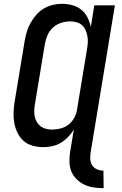

<svg xmlns="http://www.w3.org/2000/svg" viewBox="-20 -763 640 1006"><path d="M523 223Q496 223 470 219Q444 215 422 204.5Q400 194 382 176.5Q364 159 354.5 136.5Q345 114 344 87.5Q343 61 347 35L367 -84Q354 -63 336.5 -45Q319 -27 298 -14.5Q277 -2 253.5 3Q230 8 207 8Q178 8 151 0.5Q124 -7 104 -24.5Q84 -42 72 -66.5Q60 -91 55 -118Q50 -145 51 -174Q52 -203 57 -232L109 -547Q113 -571 120 -595Q127 -619 139.5 -641.5Q152 -664 169 -684Q186 -704 208.5 -717.5Q231 -731 255.5 -737Q280 -743 304 -743Q332 -743 358.5 -736Q385 -729 405.5 -712.5Q426 -696 438 -672.5Q450 -649 456 -622L474 -735H582L455 35Q452 53 453 71Q454 89 463 103Q472 117 488 124Q504 131 522 131ZM253 -84Q275 -84 298 -90Q321 -96 339.5 -110.5Q358 -125 369.5 -146.5Q381 -168 384 -191L436 -506Q439 -523 440 -540Q441 -557 438 -573.5Q435 -590 428.5 -605Q422 -620 410.5 -630.5Q399 -641 382.5 -646Q366 -651 348 -651Q325 -651 301 -643.5Q277 -636 258 -619Q239 -602 229 -578.5Q219 -555 215 -532L163 -217Q160 -201 159.5 -184.5Q159 -168 162 -152.5Q165 -137 173 -123.5Q181 -110 193 -101Q205 -92 220.5 -88Q236 -84 253 -84Z"/></svg>

Font: Iosevka SmBd Ex Obl
Style: Regular
Weight: 600
Width: 7
Italic angle: -9°
Monospace: yes
Designer: Belleve Invis
Foundry: Belleve Invis
Version: Version 32.5.0; ttfautohint (v1.8.4)